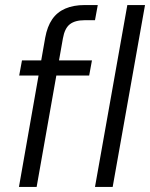

<svg xmlns="http://www.w3.org/2000/svg" viewBox="-20 -740 594 760"><path d="M55 0 159 -591Q167 -635 186.5 -663.5Q206 -692 238.5 -706Q271 -720 315 -720H367L356 -660H315Q277 -660 256.5 -644Q236 -628 229 -588L125 0ZM56 -441 67 -501H344L333 -441ZM356 0 484 -720H554L426 0Z"/></svg>

Font: DM Sans 18pt Light
Style: Italic
Weight: 300
Italic angle: -10°
Designer: Colophon Foundry, Jonny Pinhorn
Foundry: Colophon Foundry
Version: Version 4.004;gftools[0.9.30]